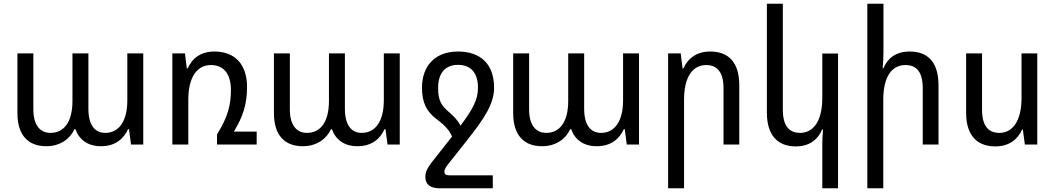

<svg xmlns="http://www.w3.org/2000/svg" viewBox="-20 -780 5696 1036"><path d="M230 9C303 9 357 -29 382 -83H387C407 -26 454 9 525 9C606 9 649 -35 671 -83H676L687 0H753V-492H667V-239C667 -126 622 -63 548 -63C495 -63 457 -101 457 -193V-492H371V-236C371 -121 325 -63 252 -63C198 -63 160 -103 160 -189V-492H74V-170C74 -49 133 9 230 9Z M1242 -70C1292 -152 1313 -220 1313 -310C1313 -432 1249 -502 1136 -502C1063 -502 1015 -464 993 -411H988L978 -492H910V0H996V-241C996 -365 1044 -429 1118 -429C1186 -429 1226 -383 1226 -294C1226 -214 1209 -147 1151 -55V0H1365V-70Z M1614 9C1687 9 1741 -29 1766 -83H1771C1791 -26 1838 9 1909 9C1990 9 2033 -35 2055 -83H2060L2071 0H2137V-492H2051V-239C2051 -126 2006 -63 1932 -63C1879 -63 1841 -101 1841 -193V-492H1755V-236C1755 -121 1709 -63 1636 -63C1582 -63 1544 -103 1544 -189V-492H1458V-170C1458 -49 1517 9 1614 9Z M2405 166C2384 166 2378 159 2378 146C2378 134 2385 122 2401 102L2497 -19C2594 -141 2646 -220 2646 -307C2646 -430 2577 -502 2451 -502C2327 -502 2257 -424 2257 -306C2257 -226 2282 -176 2340 -134C2384 -101 2407 -73 2419 -43L2314 90C2281 132 2275 153 2275 174C2275 216 2303 236 2352 236H2639V166ZM2403 -175C2357 -213 2344 -244 2344 -306C2344 -387 2384 -430 2451 -430C2518 -430 2559 -390 2559 -306C2559 -242 2531 -191 2465 -102C2453 -126 2433 -149 2403 -175Z M2905 9C2978 9 3032 -29 3057 -83H3062C3082 -26 3129 9 3200 9C3281 9 3324 -35 3346 -83H3351L3362 0H3428V-492H3342V-239C3342 -126 3297 -63 3223 -63C3170 -63 3132 -101 3132 -193V-492H3046V-236C3046 -121 3000 -63 2927 -63C2873 -63 2835 -103 2835 -189V-492H2749V-170C2749 -49 2808 9 2905 9Z M3585 236H3671V-241C3671 -365 3717 -429 3791 -429C3849 -429 3884 -391 3884 -304V0H3969V-320C3969 -445 3910 -502 3812 -502C3739 -502 3690 -464 3668 -411H3663L3653 -492H3585Z M4502 236V-491H4417V-252C4417 -128 4370 -63 4297 -63C4239 -63 4204 -100 4204 -188V-760H4118V-172C4118 -48 4178 10 4274 10C4348 10 4394 -28 4416 -81H4421C4418 -53 4417 -27 4417 2V236Z M4747 -760H4660V236H4746V-241C4746 -365 4791 -429 4866 -429C4926 -429 4959 -391 4959 -303V0H5044V-320C5044 -445 4986 -502 4889 -502C4813 -502 4769 -465 4747 -412H4743C4745 -441 4747 -469 4747 -498Z M5577 -492H5492V-252C5492 -128 5445 -63 5372 -63C5314 -63 5279 -100 5279 -188V-492H5193V-172C5193 -48 5253 10 5351 10C5424 10 5472 -28 5495 -81H5499L5510 0H5577Z"/></svg>

Font: Noto Sans Armenian SemiCondensed
Style: Regular
Weight: 400
Width: 4
Designer: Monotype Design Team
Foundry: Monotype Imaging Inc.
Version: Version 2.008